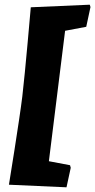

<svg xmlns="http://www.w3.org/2000/svg" viewBox="-20 -670 405 817"><path d="M18 116 263 127 281 44 278 33 188 16 257 -539 347 -556 365 -640 362 -650 111 -639C111 -639 87 -360 75 -260C63 -160 18 116 18 116Z"/></svg>

Font: Alegreya SC Black
Style: Italic
Weight: 900
Italic angle: -7°
Designer: Juan Pablo del Peral
Foundry: Huerta Tipografica
Version: Version 2.007;PS 002.007;hotconv 1.0.88;makeotf.lib2.5.64775